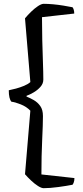

<svg xmlns="http://www.w3.org/2000/svg" viewBox="-20 -818 434 1006"><path d="M209 168Q197 168 179 156.5Q161 145 143 128Q125 111 111 95L139 -238Q119 -259 89 -271Q59 -283 40 -285Q26 -300 26 -345Q42 -348 64 -354Q86 -360 106.5 -368.5Q127 -377 139 -388L111 -722Q125 -739 143 -756.5Q161 -774 179 -786Q197 -798 209 -798Q231 -798 258.5 -795.5Q286 -793 313 -788.5Q340 -784 360 -780Q363 -777 366 -768Q369 -759 369 -747L200 -728Q200 -668 201.5 -606.5Q203 -545 205 -491Q207 -437 207 -401Q207 -380 192 -363Q177 -346 156.5 -334Q136 -322 119 -316V-312Q137 -305 157 -293.5Q177 -282 191 -262.5Q205 -243 205 -210Q205 -167 201 -85Q197 -3 197 96L370 115Q370 128 366.5 137.5Q363 147 360 150Q330 156 285.5 162Q241 168 209 168Z"/></svg>

Font: Texturina
Style: Regular
Weight: 400
Designer: Guillermo Torres Carreño
Foundry: Omnibus-Type
Version: Version 1.002; ttfautohint (v1.8.3)